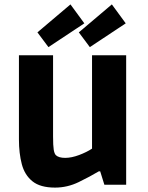

<svg xmlns="http://www.w3.org/2000/svg" viewBox="-20 -839 672 872"><path d="M230 13Q163 13 127.5 -15.5Q92 -44 79 -93.5Q66 -143 66 -205V-588H221V-220Q221 -177 224 -159Q227 -141 234 -134Q247 -122 276 -122Q305 -122 339.5 -135Q374 -148 398 -164V-588H553V0H454L435 -61H429Q389 -37 337.5 -12Q286 13 230 13ZM200 -625 150 -692 300 -819 363 -733ZM388 -625 338 -692 488 -819 551 -733Z"/></svg>

Font: Ruda SemiBold
Style: Bold
Weight: 900
Designer: Mariela Monsalve and Angelina Sanchez
Foundry: Mariela Monsalve and Angelina Sanchez
Version: Version 2.000